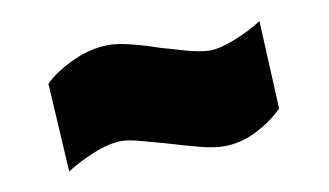

<svg xmlns="http://www.w3.org/2000/svg" viewBox="-39 -434 628 367"><g transform="rotate(-10 275.0 -250.5)"><path d="M262 -161Q237 -168 214.5 -174Q192 -180 180 -180Q156 -180 125 -167.5Q94 -155 71 -140L61 -312Q81 -332 116.5 -348.5Q152 -365 188 -365Q218 -365 285 -342Q293 -340 325 -330.5Q357 -321 377 -321Q396 -321 426 -333Q456 -345 479 -360L487 -189Q468 -169 436.5 -152.5Q405 -136 371 -136Q352 -136 327 -142.5Q302 -149 262 -161Z"/></g></svg>

Font: Cairo Black
Style: Regular
Weight: 900
Designer: Mohamed Gaber, Accademia di Belle Arti di Urbino and others
Foundry: Kief Type Foundry, Accademia di Belle Arti di Urbino and others
Version: Version 3.011